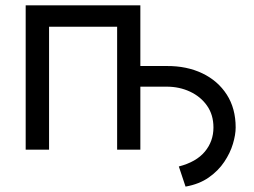

<svg xmlns="http://www.w3.org/2000/svg" viewBox="-20 -566 962 726"><path d="M681.6 139.6 656.2 63.5Q722.2 46.4 754.6 7.3Q787.1 -31.7 787.1 -84Q787.1 -131.8 762.9 -166.3Q738.8 -200.7 698.5 -219.5Q658.2 -238.3 610.4 -238.3H474.6V-316.4H610.4Q686 -316.9 744.9 -288.8Q803.7 -260.7 837.4 -208.5Q871.1 -156.2 871.1 -84Q871.1 -56.6 860.8 -22.2Q850.6 12.2 828.1 45.9Q805.7 79.6 769.5 105Q733.4 130.4 681.6 139.6ZM510.7 -545.9V0H422.9V-464.8H165.5V0H77.1V-545.9Z"/></svg>

Font: Adwaita Sans
Style: Regular
Weight: 400
Designer: Rasmus Andersson
Foundry: rsms
Version: Version 4.001;git-9221beed3